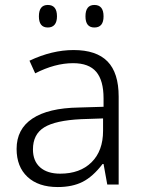

<svg xmlns="http://www.w3.org/2000/svg" viewBox="-20 -745 581 775"><path d="M137 -679Q137 -725 173 -725Q210 -725 210 -679Q210 -657 200.5 -645.5Q191 -634 173 -634Q137 -634 137 -679ZM325 -679Q325 -725 361 -725Q398 -725 398 -679Q398 -634 361 -634Q325 -634 325 -679ZM47 -144Q47 -224 111 -266.5Q175 -309 298 -311L398 -314V-348Q398 -420 368.5 -455Q339 -490 275 -490Q202 -490 122 -449L99 -500Q190 -543 277 -543Q369 -543 414 -497Q459 -451 459 -355V0H413L398 -83H394Q355 -32 313.5 -11Q272 10 213 10Q135 10 91 -31Q47 -72 47 -144ZM396 -217V-267L308 -264Q204 -259 158.5 -231Q113 -203 113 -142Q113 -95 142 -69.5Q171 -44 223 -44Q303 -44 349.5 -90Q396 -136 396 -217Z"/></svg>

Font: OpenSansMMV
Style: Light
Weight: 300
Foundry: Ascender Corporation
Version: Version 4.001